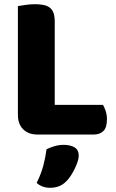

<svg xmlns="http://www.w3.org/2000/svg" viewBox="-20 -636 553 912"><path d="M158 3Q115 3 90 -22Q65 -47 65 -90V-607Q76 -609 100 -612.5Q124 -616 146 -616Q169 -616 186.5 -612.5Q204 -609 216 -600Q228 -591 234 -575Q240 -559 240 -533V-138H469Q476 -127 482 -108.5Q488 -90 488 -70Q488 -30 471 -13.5Q454 3 426 3ZM297 223Q280 241 260.5 248.5Q241 256 218 256Q180 256 154 233Q175 191 185.5 151.5Q196 112 201 73Q217 65 238.5 58.5Q260 52 282 52Q314 52 334 64Q354 76 354 104Q354 116 348.5 132.5Q343 149 335 165.5Q327 182 317 197.5Q307 213 297 223Z"/></svg>

Font: Baloo Tammudu
Style: Regular
Weight: 400
Designer: Omkar Shende and Ek Type
Foundry: Ek Type
Version: Version 1.443;PS 1.000;hotconv 16.6.51;makeotf.lib2.5.65220;